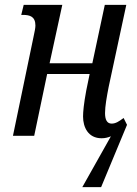

<svg xmlns="http://www.w3.org/2000/svg" viewBox="-20 -556 561 786"><path d="M434 2 317 210H394L500 -45L486 -73C466 -58 453 -50 437 -50C418 -50 410 -66 410 -93C410 -121 417 -160 425 -201L497 -536H409L358 -297H183L235 -536H77L67 -495H74C103 -495 125 -488 125 -451C125 -441 121 -423 117 -404L33 0H120L173 -253H347L333 -185C323 -131 320 -98 320 -79C320 -35 341 10 396 10C410 10 422 7 434 2Z"/></svg>

Font: Noto Serif ExtraCondensed
Style: Italic
Weight: 400
Width: 2
Italic angle: -12°
Designer: Monotype Design Team
Foundry: Monotype Imaging Inc.
Version: Version 2.014